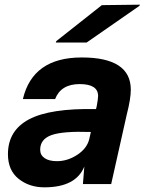

<svg xmlns="http://www.w3.org/2000/svg" viewBox="-20 -788 619 822"><path d="M540 -404Q540 -365 523 -299L456 0H335L341 -75Q305 14 170 14Q105 14 59.5 -22.5Q14 -59 14 -128Q14 -229 104 -277Q194 -325 391 -321L394 -333Q400 -365 400 -377Q400 -428 321 -428Q241 -428 216 -364H78Q120 -542 330 -542Q540 -542 540 -404ZM152 -147Q152 -124 171 -111Q190 -98 224 -98Q269 -98 310.5 -125Q352 -152 362 -192L369 -223Q248 -227 200 -209.5Q152 -192 152 -147ZM219 -606 221 -612 416 -766 579 -768 577 -763 351 -606Z"/></svg>

Font: Nacelle Bold
Style: Italic
Weight: 700
Italic angle: -12°
Designer: Sora Sagano
Foundry: Sora Sagano
Version: Version 1.000;FEAKit 1.0